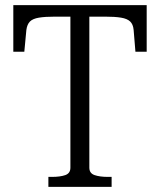

<svg xmlns="http://www.w3.org/2000/svg" viewBox="-20 -730 625 750"><path d="M255 -75V-665H195Q156 -665 132 -661Q108 -657 97 -646Q86 -635 83 -613L75 -528H32V-710H553V-528H509L502 -613Q500 -635 488.5 -646Q477 -657 453 -661Q429 -665 390 -665H329V-75Q329 -53 349.5 -46Q370 -39 401 -39H416V0H169V-39H183Q215 -39 235 -46Q255 -53 255 -75Z"/></svg>

Font: Roboto Serif 28pt Condensed Light
Style: Regular
Weight: 300
Width: 3
Designer: Greg Gazdowicz
Foundry: Commercial Type
Version: Version 1.008